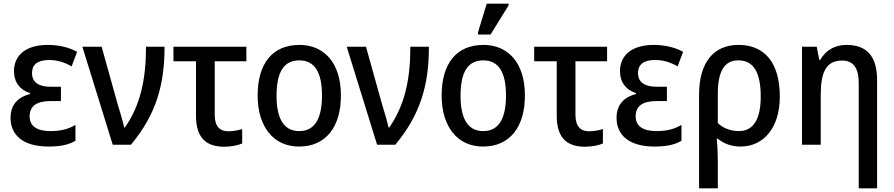

<svg xmlns="http://www.w3.org/2000/svg" viewBox="-20 -796 4917 1056"><path d="M247 10C305 10 357 2 395 -22V-109C353 -84 310 -75 257 -75C185 -75 143 -101 143 -156C143 -212 181 -240 256 -240H315V-319H256C196 -319 156 -342 156 -394C156 -439 184 -466 250 -466C294 -466 334 -454 374 -431L404 -511C361 -535 305 -549 242 -549C124 -549 57 -493 57 -405C57 -342 91 -301 145 -284V-279C87 -264 38 -227 38 -148C38 -55 104 10 247 10Z M600 0H700C838 -165 885 -328 885 -539H783C783 -355 751 -216 667 -95H663C656 -129 637 -190 624 -234L539 -539H433Z M1214 11C1251 11 1291 3 1312 -7V-86C1289 -79 1261 -74 1235 -74C1189 -74 1161 -101 1161 -165V-459H1335V-539H934V-459H1058V-159C1058 -30 1122 11 1214 11Z M1855 -271C1855 -450 1763 -549 1627 -549C1479 -549 1397 -447 1397 -271C1397 -97 1486 10 1624 10C1772 10 1855 -97 1855 -271ZM1501 -270C1501 -396 1539 -464 1626 -464C1712 -464 1751 -396 1751 -271C1751 -145 1712 -75 1626 -75C1539 -75 1501 -146 1501 -270Z M2054 0H2154C2292 -165 2339 -328 2339 -539H2237C2237 -355 2205 -216 2121 -95H2117C2110 -129 2091 -190 2078 -234L1993 -539H1887Z M2609 -606H2678L2777 -766V-776H2657L2609 -618ZM2867 -271C2867 -450 2775 -549 2639 -549C2491 -549 2409 -447 2409 -271C2409 -97 2498 10 2636 10C2784 10 2867 -97 2867 -271ZM2513 -270C2513 -396 2551 -464 2638 -464C2724 -464 2763 -396 2763 -271C2763 -145 2724 -75 2638 -75C2551 -75 2513 -146 2513 -270Z M3198 11C3235 11 3275 3 3296 -7V-86C3273 -79 3245 -74 3219 -74C3173 -74 3145 -101 3145 -165V-459H3319V-539H2918V-459H3042V-159C3042 -30 3106 11 3198 11Z M3580 10C3638 10 3690 2 3728 -22V-109C3686 -84 3643 -75 3590 -75C3518 -75 3476 -101 3476 -156C3476 -212 3514 -240 3589 -240H3648V-319H3589C3529 -319 3489 -342 3489 -394C3489 -439 3517 -466 3583 -466C3627 -466 3667 -454 3707 -431L3737 -511C3694 -535 3638 -549 3575 -549C3457 -549 3390 -493 3390 -405C3390 -342 3424 -301 3478 -284V-279C3420 -264 3371 -227 3371 -148C3371 -55 3437 10 3580 10Z M3825 240H3928V100C3928 51 3926 0 3922 -33H3928C3961 -6 4003 10 4053 10C4180 10 4269 -94 4269 -264C4269 -453 4184 -549 4042 -549C3905 -549 3825 -453 3825 -275ZM4044 -75C4001 -75 3958 -90 3928 -119V-281C3928 -405 3965 -464 4040 -464C4122 -464 4164 -403 4164 -264C4164 -138 4122 -75 4044 -75Z M4703 240H4804V-356C4804 -488 4746 -549 4636 -549C4575 -549 4522 -522 4492 -467H4486L4472 -539H4391V0H4494V-273C4494 -400 4524 -463 4612 -463C4675 -463 4703 -420 4703 -338Z"/></svg>

Font: Noto Sans SemiCondensed Medium
Style: Regular
Weight: 500
Width: 4
Designer: Monotype Design Team
Foundry: Monotype Imaging Inc.
Version: Version 2.013